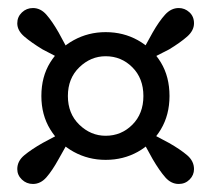

<svg xmlns="http://www.w3.org/2000/svg" viewBox="-20 -538 527 478"><path d="M352 -390 333 -408 360 -457Q376 -485 391 -501.5Q406 -518 425 -518Q440 -518 451.5 -507.5Q463 -497 463 -480Q463 -462 446 -447Q429 -432 401 -415ZM149 -299Q149 -255 177.5 -227.5Q206 -200 243 -200Q282 -200 309.5 -227.5Q337 -255 337 -299Q337 -343 309.5 -370.5Q282 -398 243 -398Q206 -398 177.5 -370.5Q149 -343 149 -299ZM83 -299Q83 -347 105 -382.5Q127 -418 163.5 -438Q200 -458 243 -458Q287 -458 323 -438Q359 -418 380.5 -382.5Q402 -347 402 -299Q402 -252 380.5 -216Q359 -180 323 -160Q287 -140 243 -140Q200 -140 163.5 -160Q127 -180 105 -216Q83 -252 83 -299ZM153 -407 134 -390 86 -415Q58 -432 40.5 -447Q23 -462 23 -480Q23 -496 34.5 -507Q46 -518 62 -518Q81 -518 95.5 -501.5Q110 -485 126 -457ZM135 -208 153 -190 126 -142Q110 -113 95.5 -96.5Q81 -80 62 -80Q46 -80 34.5 -91Q23 -102 23 -117Q23 -137 40.5 -151.5Q58 -166 86 -182ZM333 -191 352 -208 401 -182Q429 -166 446 -151.5Q463 -137 463 -117Q463 -102 452 -91Q441 -80 425 -80Q406 -80 391.5 -96.5Q377 -113 360 -142Z"/></svg>

Font: Lisu Bosa Black
Style: Regular
Weight: 900
Designer: David Morse, Annie Olsen, Victor Gaultney, Frank Grießhammer (Latin)
Foundry: SIL International
Version: Version 2.000